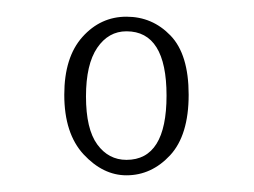

<svg xmlns="http://www.w3.org/2000/svg" viewBox="-20 -790 304 230"><path d="M131.5 -580Q103.5 -580 80.2 -605Q57 -630 57 -676.5Q57 -721.5 78.8 -745.8Q100.5 -770 131.5 -770Q162.5 -770 184.2 -747.5Q206 -725 206 -676.5Q206 -628 183.8 -604Q161.5 -580 131.5 -580ZM131.5 -598.5Q179.5 -598.5 179.5 -675.5Q179.5 -752.5 131.5 -752.5Q110 -752.5 96.5 -732.8Q83 -713 83 -674.5Q83 -635.5 96.5 -617Q110 -598.5 131.5 -598.5Z"/></svg>

Font: Imbue 50pt Thin
Style: Regular
Weight: 100
Designer: Tyler Finck
Foundry: Etcetera Type Company
Version: Version 1.102; ttfautohint (v1.8.3)